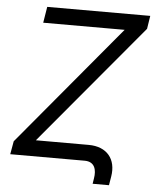

<svg xmlns="http://www.w3.org/2000/svg" viewBox="-57 -775 750 931"><g transform="rotate(5 318.0 -309.5)"><path d="M122.2 -649.1H518.5L29.8 -63.9L18.5 0H380.7C430.4 0 440.3 39.8 433.2 81L429 108H508.5L515.6 65.3C529.8 -19.9 483 -78.1 393.5 -78.1H136.4L626.4 -663.4L636.4 -727.3H134.9Z"/></g></svg>

Font: Magic Ui Pro
Style: Italic
Weight: 400
Italic angle: -9.39999°
Designer: Stefan Endress, Andreas Faust
Version: Version 1.000;FEAKit 1.0